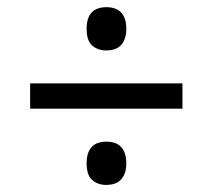

<svg xmlns="http://www.w3.org/2000/svg" viewBox="-20 -628 599 541"><path d="M224.1 -546.9Q224.1 -564 228.3 -575.7Q232.4 -587.4 240 -594.5Q247.6 -601.6 257.8 -604.7Q268.1 -607.9 279.8 -607.9Q291.5 -607.9 301.8 -604.7Q312 -601.6 319.6 -594.5Q327.1 -587.4 331.5 -575.7Q335.9 -564 335.9 -546.9Q335.9 -530.3 331.5 -518.6Q327.1 -506.8 319.6 -499.5Q312 -492.2 301.8 -489Q291.5 -485.8 279.8 -485.8Q255.9 -485.8 240 -499.5Q224.1 -513.2 224.1 -546.9ZM224.1 -168Q224.1 -185.1 228.3 -196.8Q232.4 -208.5 240 -215.6Q247.6 -222.7 257.8 -225.8Q268.1 -229 279.8 -229Q291.5 -229 301.8 -225.8Q312 -222.7 319.6 -215.6Q327.1 -208.5 331.5 -196.8Q335.9 -185.1 335.9 -168Q335.9 -151.4 331.5 -139.6Q327.1 -127.9 319.6 -120.6Q312 -113.3 301.8 -110.1Q291.5 -106.9 279.8 -106.9Q255.9 -106.9 240 -120.6Q224.1 -134.3 224.1 -168ZM494.1 -321.8H64.9V-393.1H494.1Z"/></svg>

Font: Sahl Naskh
Style: Bold
Weight: 700
Designer: Pascal Zoghbi
Version: Version 1.001